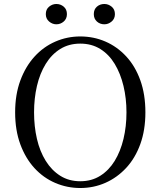

<svg xmlns="http://www.w3.org/2000/svg" viewBox="-20 -928 807 964"><path d="M263 -806Q243 -806 226.5 -820Q210 -834 210 -857Q210 -881 226.5 -894.5Q243 -908 263 -908Q284 -908 300 -894.5Q316 -881 316 -857Q316 -834 300 -820Q284 -806 263 -806ZM504 -806Q482 -806 466.5 -820Q451 -834 451 -857Q451 -881 466.5 -894.5Q482 -908 504 -908Q524 -908 540.5 -894.5Q557 -881 557 -857Q557 -834 540.5 -820Q524 -806 504 -806ZM383 16Q317 16 257.5 -9.5Q198 -35 153 -84Q108 -133 82 -203.5Q56 -274 56 -364Q56 -453 82 -523.5Q108 -594 153 -643.5Q198 -693 257.5 -719Q317 -745 383 -745Q450 -745 509 -719.5Q568 -694 613.5 -645Q659 -596 684.5 -525Q710 -454 710 -364Q710 -275 684.5 -204.5Q659 -134 613.5 -85Q568 -36 509 -10Q450 16 383 16ZM383 -18Q440 -18 483.5 -45.5Q527 -73 556 -120.5Q585 -168 600 -230.5Q615 -293 615 -364Q615 -434 600 -496.5Q585 -559 556 -607Q527 -655 483.5 -682Q440 -709 383 -709Q326 -709 282.5 -682Q239 -655 209.5 -607Q180 -559 165.5 -496.5Q151 -434 151 -364Q151 -293 165.5 -230.5Q180 -168 209.5 -120.5Q239 -73 282.5 -45.5Q326 -18 383 -18Z"/></svg>

Font: Noto Serif KR ExtraLight
Style: Regular
Weight: 400
Version: Version 2.002-H1;hotconv 1.1.0;makeotfexe 2.6.0